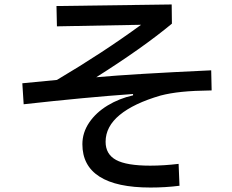

<svg xmlns="http://www.w3.org/2000/svg" viewBox="-20 -793 1040 860"><path d="M780 -59 784 39Q722 47 654 47Q502 47 425.5 -2Q349 -51 349 -147Q349 -199 379.5 -244Q410 -289 462 -320.5Q514 -352 576 -366V-372Q364 -357 86 -326L80 -420L235 -435Q441 -557 612 -682L235 -675L233 -766L749 -773L750 -687Q620 -579 411 -447Q577 -462 926 -478L928 -388Q848 -387 794.5 -381.5Q741 -376 699 -365Q579 -330 516 -278Q453 -226 453 -158Q453 -102 500 -76.5Q547 -51 653 -51Q713 -51 780 -59Z"/></svg>

Font: IBM Plex Sans JP Medium
Style: Regular
Weight: 500
Designer: Mike Abbink; Paul van der Laan; Pieter van Rosmalen; Wujin Sim; Yejin Wi; Jinhee Kim; Boomi Park; Yona Kim; Kichan Ma
Foundry: Sandoll Inc.
Version: Version 1.001